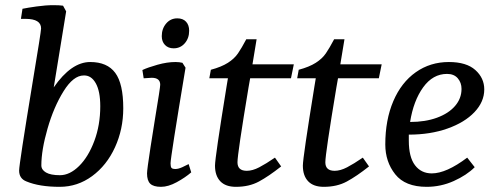

<svg xmlns="http://www.w3.org/2000/svg" viewBox="-20 -716 1908 743"><path d="M82 -14Q54 -25 54 -56Q54 -80 106 -396Q139 -594 139 -606Q139 -643 79 -643H61L67 -682Q86 -686 121.5 -691Q157 -696 187 -696Q210 -696 224 -694L236 -672L188 -378Q256 -476 329 -476Q395 -476 426 -434Q457 -392 457 -297Q457 -216 425 -146Q393 -76 336.5 -34.5Q280 7 211 7Q132 7 82 -14ZM368 -305Q368 -363 350.5 -394Q333 -425 304 -424Q264 -424 226 -363Q188 -302 164 -218.5Q140 -135 140 -76Q140 -59 158 -48.5Q176 -38 212 -38Q250 -38 286 -73.5Q322 -109 345 -170.5Q368 -232 368 -305Z M549 -45Q549 -59 562.5 -146.5Q576 -234 580 -257Q600 -377 600 -388Q600 -415 567 -415Q560 -415 536 -413L531 -445Q552 -455 589.5 -465.5Q627 -476 659 -476Q674 -476 686 -473L698 -454Q640 -106 640 -84Q640 -71 643.5 -66.5Q647 -62 659 -62Q670 -62 685.5 -69Q701 -76 710 -81L720 -49Q697 -29 664 -11Q631 7 603 7Q574 7 561.5 -5Q549 -17 549 -45ZM606 -576Q606 -605 623 -625Q640 -645 666 -645Q688 -645 700 -632Q712 -619 712 -597Q712 -568 695 -548.5Q678 -529 652 -529Q631 -529 618.5 -542Q606 -555 606 -576Z M812 -75Q812 -106 857 -383L862 -413H790L796 -446Q837 -457 862 -473Q887 -489 901 -509.5Q915 -530 933 -564H973L957 -467H1117L1106 -413H948L942 -379Q899 -121 899 -88Q899 -55 935 -55Q957 -55 983 -68.5Q1009 -82 1044 -106L1068 -72Q1020 -34 982 -13.5Q944 7 893 7Q853 7 832.5 -14.5Q812 -36 812 -75Z M1152 -75Q1152 -106 1197 -383L1202 -413H1130L1136 -446Q1177 -457 1202 -473Q1227 -489 1241 -509.5Q1255 -530 1273 -564H1313L1297 -467H1457L1446 -413H1288L1282 -379Q1239 -121 1239 -88Q1239 -55 1275 -55Q1297 -55 1323 -68.5Q1349 -82 1384 -106L1408 -72Q1360 -34 1322 -13.5Q1284 7 1233 7Q1193 7 1172.5 -14.5Q1152 -36 1152 -75Z M1471 -157Q1471 -252 1502 -324.5Q1533 -397 1589 -436.5Q1645 -476 1717 -476Q1785 -476 1819.5 -445Q1854 -414 1854 -370Q1854 -322 1816 -282Q1778 -242 1711.5 -218.5Q1645 -195 1562 -195V-172Q1562 -108 1586 -76.5Q1610 -45 1651 -45Q1707 -45 1788 -106L1817 -69Q1786 -38 1736 -15.5Q1686 7 1631 7Q1548 7 1509.5 -41.5Q1471 -90 1471 -157ZM1766 -372Q1766 -396 1751.5 -413Q1737 -430 1710 -430Q1655 -430 1617.5 -378Q1580 -326 1567 -244Q1626 -244 1671 -260.5Q1716 -277 1741 -306Q1766 -335 1766 -372Z"/></svg>

Font: Caladea
Style: Italic
Weight: 400
Italic angle: -9°
Designer: Carolina Giovagnoli and Andres Torresi
Foundry: Carolina Giovagnoli & Andres Torresi
Version: Version 1.001